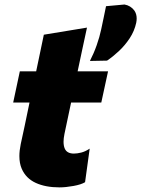

<svg xmlns="http://www.w3.org/2000/svg" viewBox="-20 -817 626 852"><path d="M244 14.5Q182 14.5 138.5 -5.5Q95 -25.5 76.5 -68Q66 -92 66 -124.5Q66 -148.5 72 -177.5Q80.5 -217.5 89.5 -258.5Q98 -299.5 111 -362H38.5L68 -500.5H140.5Q149.5 -545 158 -584Q166 -622.5 174.5 -663L366 -694.5Q355 -644.5 345.5 -599.5Q336 -554 324.5 -500.5H459.5L429.5 -362H295.5L266 -222.5Q262 -203 262 -188Q262 -170.5 267 -158.5Q276.5 -135.5 308 -135.5Q322.5 -135.5 340.5 -140Q358.5 -144.5 378 -157.5L357.5 -8.5Q340.5 2 306 8.2Q271.5 14.5 244 14.5ZM379 -546.5Q396.5 -580.5 409.2 -616.8Q422 -653 429 -686.5Q434.5 -712.5 440 -738.5Q445.5 -764.5 450.5 -789.5L532.5 -797Q560 -792 576 -770.5Q586.5 -755.5 586.5 -735Q586.5 -726 584.5 -716Q576.5 -679 555.5 -647.2Q534.5 -615.5 507.5 -590.2Q480.5 -565 455 -548Z"/></svg>

Font: Heraclito ExtraBold
Style: Italic
Weight: 800
Italic angle: -12°
Designer: Kostas Bartsokas (font) & Cristiano Sobral (main changes)
Foundry: Kostas Bartsokas (font) & Cristiano Sobral (main changes)
Version: Version 1.00;July 8, 2020;FontCreator 13.0.0.2655 64-bit